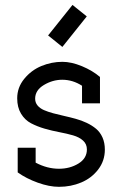

<svg xmlns="http://www.w3.org/2000/svg" viewBox="-20 -737 488 768"><path d="M172.4 -595.2 270 -717.3 327.1 -671.4 229.5 -549.3ZM48.8 -343.8Q48.8 -387.2 76.9 -421.6Q105 -456.1 145.5 -472.9Q186 -489.7 229.5 -489.7Q265.6 -489.7 307.9 -472.2Q350.1 -454.6 379.9 -429.2V-323.7H308.1V-394Q271 -418 229 -418Q190.4 -418 155.5 -397Q120.6 -376 120.6 -342.3Q120.6 -326.7 130.1 -315.2Q139.6 -303.7 155.8 -296.6Q171.9 -289.6 192.9 -283.9Q213.9 -278.3 236.8 -273.2Q259.8 -268.1 283 -261.7Q306.2 -255.4 327.1 -245.4Q348.1 -235.4 364.3 -221.9Q380.4 -208.5 389.9 -187.3Q399.4 -166 399.4 -138.7Q399.4 -93.8 372.8 -59.1Q346.2 -24.4 304.9 -7.1Q263.7 10.3 215.8 10.3Q177.2 10.3 131.1 -6.3Q85 -22.9 50.8 -47.4V-146H122.6V-86.4Q168.5 -62 215.8 -62Q259.8 -62 293.7 -82.8Q327.6 -103.5 327.6 -139.2Q327.6 -160.6 312.3 -174.6Q296.9 -188.5 272.2 -195.6Q247.6 -202.6 217.8 -208.3Q188 -213.9 158.4 -222.4Q128.9 -231 104.2 -243.9Q79.6 -256.8 64.2 -282.2Q48.8 -307.6 48.8 -343.8Z"/></svg>

Font: Eligible
Style: Regular
Weight: 500
Version: Version 1.1